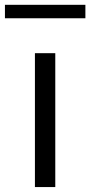

<svg xmlns="http://www.w3.org/2000/svg" viewBox="-60 -758 366 778"><path d="M81.5 0V-542.5H164V0ZM-40 -684V-738.5H286V-684Z"/></svg>

Font: Encode Sans SmExp
Style: Regular
Weight: 400
Width: 6
Designer: Multiple Designers
Foundry: Impallari Type
Version: Version 3.002; ttfautohint (v1.8.3) -l 8 -r 50 -G 200 -x 14 